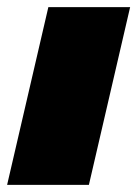

<svg xmlns="http://www.w3.org/2000/svg" viewBox="-39 -520 386 540"><path d="M327 -500 211 0H-19L97 -500Z"/></svg>

Font: Elaine Sans Black
Style: Italic
Weight: 900
Italic angle: -13°
Designer: Wei Huang
Foundry: Wei Huang
Version: Version 2.001;December 24, 2019;FontCreator 12.0.0.2547 64-b